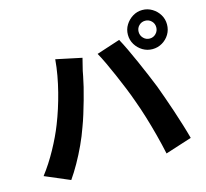

<svg xmlns="http://www.w3.org/2000/svg" viewBox="-121 -987 1242 1157"><g transform="rotate(-15 500.0 -408.5)"><path d="M807 -726Q807 -703 823 -686.5Q839 -670 862 -670Q885 -670 901 -686.5Q917 -703 917 -726Q917 -749 901 -765Q885 -781 862 -781Q839 -781 823 -765Q807 -749 807 -726ZM740 -726Q740 -759 757 -786.5Q774 -814 801.5 -831Q829 -848 862 -848Q895 -848 923 -831Q951 -814 967.5 -786.5Q984 -759 984 -726Q984 -692 967.5 -664.5Q951 -637 923 -620.5Q895 -604 862 -604Q829 -604 801.5 -620.5Q774 -637 757 -664.5Q740 -692 740 -726ZM185 -314Q202 -357 217 -403.5Q232 -450 244.5 -499Q257 -548 266 -598Q275 -648 279 -697L440 -663Q437 -648 431 -627Q425 -606 421 -586.5Q417 -567 415 -555Q410 -528 401 -491Q392 -454 380.5 -413.5Q369 -373 356.5 -332.5Q344 -292 331 -258Q314 -209 289.5 -156Q265 -103 237.5 -54.5Q210 -6 184 31L29 -35Q76 -96 117.5 -171.5Q159 -247 185 -314ZM679 -330Q665 -370 646.5 -415.5Q628 -461 608 -507Q588 -553 569 -593.5Q550 -634 534 -662L681 -710Q697 -681 717 -639Q737 -597 757.5 -550.5Q778 -504 797 -459Q816 -414 830 -379Q842 -346 858 -301.5Q874 -257 890 -208.5Q906 -160 920.5 -113Q935 -66 945 -28L780 25Q767 -36 751 -97Q735 -158 717 -217Q699 -276 679 -330Z"/></g></svg>

Font: Noto Sans KR ExtraBold
Style: Regular
Weight: 800
Designer: Ryoko NISHIZUKA  (kana, bopomofo & ideographs); Paul D. Hunt (Latin, Greek & Cyrillic); Sandoll Communications , Soo-you
Foundry: Adobe
Version: Version 2.004-H2;hotconv 1.0.118;makeotfexe 2.5.65603